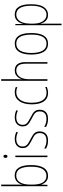

<svg xmlns="http://www.w3.org/2000/svg" viewBox="1042 -1842 1032 3155"><g transform="rotate(-90 1557.5 -264.0)"><path d="M102 -494Q102 -475 102 -453Q102 -431 101 -414H103Q114 -469 154 -503.5Q194 -538 254 -538Q338 -538 380.5 -469.5Q423 -401 423 -268Q423 -136 379 -63Q335 10 245 10Q189 10 154.5 -20.5Q120 -51 104 -99H102L98 0H76V-760H102ZM254 -513Q176 -513 139 -451Q102 -389 102 -285V-243Q102 -126 140.5 -71Q179 -16 245 -16Q318 -16 357 -78.5Q396 -141 396 -268Q396 -389 361.5 -451Q327 -513 254 -513Z M567 -723Q582 -723 587 -713Q592 -703 592 -691Q592 -676 586 -666.5Q580 -657 566 -657Q552 -657 546.5 -667Q541 -677 541 -690Q541 -702 546.5 -712.5Q552 -723 567 -723ZM579 -527V0H553V-527Z M976 -126Q976 -64 938.5 -27Q901 10 825 10Q783 10 749.5 0Q716 -10 695 -22V-53Q722 -36 755.5 -26Q789 -16 825 -16Q889 -16 919 -45.5Q949 -75 949 -128Q949 -164 934.5 -186Q920 -208 894.5 -224Q869 -240 835 -256Q798 -275 767.5 -294Q737 -313 719.5 -339.5Q702 -366 702 -408Q702 -463 740 -500Q778 -537 852 -537Q886 -537 916.5 -529.5Q947 -522 970 -509L958 -486Q938 -498 909 -505Q880 -512 851 -512Q795 -512 761.5 -485.5Q728 -459 728 -407Q728 -374 742 -353Q756 -332 781.5 -316Q807 -300 841 -282Q878 -263 908.5 -245Q939 -227 957.5 -199.5Q976 -172 976 -126Z M1332 -126Q1332 -64 1294.5 -27Q1257 10 1181 10Q1139 10 1105.5 0Q1072 -10 1051 -22V-53Q1078 -36 1111.5 -26Q1145 -16 1181 -16Q1245 -16 1275 -45.5Q1305 -75 1305 -128Q1305 -164 1290.5 -186Q1276 -208 1250.5 -224Q1225 -240 1191 -256Q1154 -275 1123.5 -294Q1093 -313 1075.5 -339.5Q1058 -366 1058 -408Q1058 -463 1096 -500Q1134 -537 1208 -537Q1242 -537 1272.5 -529.5Q1303 -522 1326 -509L1314 -486Q1294 -498 1265 -505Q1236 -512 1207 -512Q1151 -512 1117.5 -485.5Q1084 -459 1084 -407Q1084 -374 1098 -353Q1112 -332 1137.5 -316Q1163 -300 1197 -282Q1234 -263 1264.5 -245Q1295 -227 1313.5 -199.5Q1332 -172 1332 -126Z M1609 10Q1544 10 1502.5 -23.5Q1461 -57 1441 -117Q1421 -177 1421 -258Q1421 -390 1474 -463.5Q1527 -537 1620 -537Q1669 -537 1708 -518L1699 -494Q1681 -504 1661 -508Q1641 -512 1621 -512Q1540 -512 1493.5 -446.5Q1447 -381 1447 -258Q1447 -188 1464 -133Q1481 -78 1517 -46.5Q1553 -15 1611 -15Q1660 -15 1706 -35V-9Q1687 -1 1661.5 4.5Q1636 10 1609 10Z M1834 -493Q1834 -470 1833.5 -455Q1833 -440 1832 -422H1834Q1842 -449 1860 -475.5Q1878 -502 1907.5 -519.5Q1937 -537 1981 -537Q2045 -537 2080 -493.5Q2115 -450 2115 -360V0H2089V-356Q2089 -441 2059 -476.5Q2029 -512 1980 -512Q1940 -512 1906.5 -489.5Q1873 -467 1853.5 -420Q1834 -373 1834 -299V0H1808V-760H1834Z M2593 -264Q2593 -131 2549.5 -60.5Q2506 10 2418 10Q2329 10 2284 -61Q2239 -132 2239 -265Q2239 -397 2284 -467Q2329 -537 2418 -537Q2481 -537 2520 -503Q2559 -469 2576 -407.5Q2593 -346 2593 -264ZM2265 -265Q2265 -146 2302 -80.5Q2339 -15 2417 -15Q2495 -15 2531 -78.5Q2567 -142 2567 -265Q2567 -339 2552.5 -394.5Q2538 -450 2505.5 -481Q2473 -512 2418 -512Q2340 -512 2302.5 -447.5Q2265 -383 2265 -265Z M2898 -537Q3066 -537 3066 -270Q3066 -127 3019 -58.5Q2972 10 2892 10Q2849 10 2819.5 -7.5Q2790 -25 2773 -52.5Q2756 -80 2748 -110H2745Q2747 -76 2747 -21V232H2721V-527H2741L2742 -403H2744Q2753 -438 2771.5 -468.5Q2790 -499 2820.5 -518Q2851 -537 2898 -537ZM2897 -512Q2849 -512 2815.5 -483Q2782 -454 2764.5 -402.5Q2747 -351 2747 -284V-232Q2747 -130 2788 -72.5Q2829 -15 2893 -15Q2935 -15 2968.5 -40.5Q3002 -66 3021.5 -122Q3041 -178 3041 -270Q3041 -388 3005 -450Q2969 -512 2897 -512Z"/></g></svg>

Font: Noto Sans Khmer Condensed Thin
Style: Regular
Weight: 100
Width: 3
Designer: Danh Hong and the Monotype Design Team
Foundry: Monotype Imaging Inc.
Version: Version 2.004; ttfautohint (v1.8.4.7-5d5b)